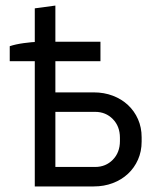

<svg xmlns="http://www.w3.org/2000/svg" viewBox="-20 -670 564 690"><path d="M105 -640V-507L120 -520Q94 -519 65 -515Q36 -511 15 -504V-450H105V0H317Q354 0 385.5 -12Q417 -24 440 -45.5Q463 -67 476 -96.5Q489 -126 489 -161V-177Q489 -212 476 -241.5Q463 -271 440 -292.5Q417 -314 385.5 -326Q354 -338 317 -338H179V-450H341V-520H179V-650ZM179 -70V-268H322Q360 -268 385.5 -242Q411 -216 411 -175V-163Q411 -122 385.5 -96Q360 -70 322 -70Z"/></svg>

Font: Fixel Variable
Style: Regular
Weight: 100
Width: 3
Designer: AlfaBravo + MacPaw
Foundry: Kyrylo Tkachov, Marchela Mozhyna, Serhii Makarenko, Maria Weinstein, Zakhar Kryvoshyya
Version: Version 1.211